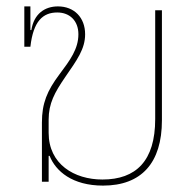

<svg xmlns="http://www.w3.org/2000/svg" viewBox="-20 -568 611 600"><path d="M302 12C422 12 486 -59 486 -192V-536H465V-196C465 -65 405 -7 300 -7C212 -7 132 -55 132 -153V-194C132 -245 151 -279 183 -326C221 -381 246 -415 246 -461C246 -513 212 -548 161 -548C120 -548 86 -525 78 -474H75V-548H56V-422H75C84 -502 114 -529 159 -529C198 -529 225 -503 225 -461C225 -415 199 -380 166 -336C127 -284 111 -245 111 -185V0H132V-81H135C154 -33 206 12 302 12Z"/></svg>

Font: IBM Plex Thai Thin
Style: Regular
Weight: 100
Designer: Mike Abbink, Paul van der Laan, Pieter van Rosmalen, Ben Mitchell, Mark Frömberg
Foundry: Bold Monday
Version: Version 1.0